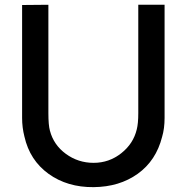

<svg xmlns="http://www.w3.org/2000/svg" viewBox="-20 -770 784 806"><path d="M670.9 -750V-274.9Q670.9 -230.5 660.6 -195.8Q635.3 -95.7 558.3 -40.5Q481.4 14.6 373 15.6Q262.7 16.6 183.8 -40.3Q105 -97.2 82.5 -196.8Q72.8 -234.9 72.8 -274.9V-749L183.1 -750V-294.9Q183.1 -244.6 189.5 -221.7Q205.1 -161.6 256.6 -124Q308.1 -86.4 373 -86.4Q438 -86.4 489 -126.7Q540 -167 554.2 -227.1Q560.5 -252 560.5 -294.9V-750Z"/></svg>

Font: Manrope3 Semibold
Style: Regular
Weight: 600
Width: 4
Designer: Mikhail Sharanda
Foundry: Mikhail Sharanda
Version: Version 3.000;PS 003.000;hotconv 1.0.88;makeotf.lib2.5.64775